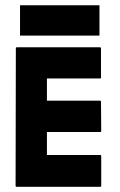

<svg xmlns="http://www.w3.org/2000/svg" viewBox="-20 -721 460 739"><path d="M365.7 -2H43.9Q40 -2 40 -6.8L41 -535.2Q41 -539.1 44.9 -539.1H364.7Q368.7 -539.1 368.7 -534.2V-422.9Q368.7 -418.9 364.7 -418.9H160.6V-333.5H364.7Q368.7 -333.5 368.7 -329.6L369.6 -216.8Q369.6 -212.9 365.7 -212.9H160.6V-124.5H365.7Q369.6 -124.5 369.6 -119.6V-5.9Q369.6 -2 365.7 -2ZM57.1 -700.7H362.8V-584H57.1Z"/></svg>

Font: WRV
Style: Display
Weight: 400
Designer: Will Viles x Danh Hong
Version: Version 8.001; ttfautohint (v1.8.3)